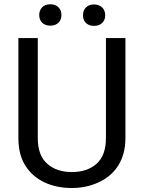

<svg xmlns="http://www.w3.org/2000/svg" viewBox="-20 -894 688 923"><path d="M489.3 -230C489.3 -174.3 474.1 -133.3 444.3 -106.9C414.6 -80.1 374.5 -66.9 325.2 -66.9C276.4 -66.9 236.8 -80.1 207 -106.9C176.8 -133.3 161.6 -174.3 161.6 -230V-710.9H68.4V-230C68.4 -176.8 79.6 -132.3 102.5 -96.7C147.5 -25.9 229 9.8 325.2 9.8C371.1 9.8 413.6 1 453.1 -17.1C531.2 -52.2 583 -123 583 -230V-710.9H489.3ZM168.5 -821.3C168.5 -793.5 187 -770.5 221.7 -770.5C256.8 -770.5 275.4 -793.5 275.4 -821.3C275.4 -850.6 256.8 -873.5 221.7 -873.5C187 -873.5 168.5 -850.6 168.5 -821.3ZM378.9 -820.3C378.9 -792.5 397 -769.5 432.1 -769.5C466.8 -769.5 485.8 -792.5 485.8 -820.3C485.8 -849.6 466.8 -872.6 432.1 -872.6C397 -872.6 378.9 -849.6 378.9 -820.3Z"/></svg>

Font: Vazirmatn
Style: Regular
Weight: 400
Designer: Saber Rastikerdar
Foundry: Saber Rastikerdar
Version: Version 33.003